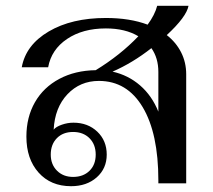

<svg xmlns="http://www.w3.org/2000/svg" viewBox="-20 -632 734 662"><path d="M622 -376V0H526V-10Q526 -172 472 -262.5Q418 -353 321 -353Q256 -353 212.5 -307Q169 -261 165 -185Q173 -195 193 -202Q213 -209 233 -209Q283 -209 315.5 -178Q348 -147 348 -99Q348 -51 313.5 -20.5Q279 10 225 10Q155 10 113 -37Q71 -84 71 -161Q71 -228 100.5 -279.5Q130 -331 184.5 -360Q239 -389 310 -390Q395 -442 457 -507Q412 -534 345 -534Q265 -534 211 -497.5Q157 -461 146 -400H55Q69 -477 148 -523.5Q227 -570 345 -570Q428 -570 489 -547Q514 -581 522 -612H630Q623 -574 555 -511Q587 -486 604.5 -451.5Q622 -417 622 -376ZM526 -384Q526 -432 502 -466Q437 -415 368 -385Q422 -373 463 -337.5Q504 -302 526 -247ZM155 -99Q155 -65 176.5 -43.5Q198 -22 232 -22Q267 -22 288.5 -43Q310 -64 310 -99Q310 -134 288.5 -155.5Q267 -177 232 -177Q197 -177 176 -155.5Q155 -134 155 -99Z"/></svg>

Font: Fahkwang
Style: Regular
Weight: 400
Version: Version 1.000; ttfautohint (v1.6)